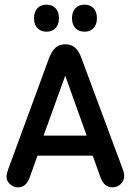

<svg xmlns="http://www.w3.org/2000/svg" viewBox="-20 -795 562 824"><path d="M378 -127 410 -37Q426 9 462 9Q483 9 498 -5Q513 -19 513 -39Q513 -54 506 -71L329 -547Q318 -577 301.5 -591Q285 -605 261 -605Q235 -605 219 -591Q203 -577 191 -547L15 -68Q12 -59 10 -51.5Q8 -44 8 -37Q8 -18 23 -4.5Q38 9 57 9Q93 9 108 -35L141 -127ZM352 -213H167L260 -470ZM180 -775Q155 -775 140.5 -759.5Q126 -744 126 -717Q126 -690 140.5 -674.5Q155 -659 180 -659Q204 -659 218.5 -674.5Q233 -690 233 -717Q233 -744 218.5 -759.5Q204 -775 180 -775ZM343 -775Q318 -775 303.5 -759.5Q289 -744 289 -717Q289 -690 303.5 -674.5Q318 -659 343 -659Q367 -659 381.5 -674.5Q396 -690 396 -717Q396 -744 381.5 -759.5Q367 -775 343 -775Z"/></svg>

Font: Beiruti SemiBold
Style: Regular
Weight: 600
Designer: Arlette Boutros
Foundry: Boutros
Version: Version 1.41